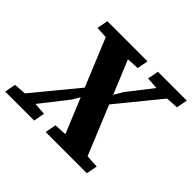

<svg xmlns="http://www.w3.org/2000/svg" viewBox="-172 -846 1034 1034"><g transform="rotate(45 345.0 -328.5)"><path d="M-18 0 -6 -63 93 -70H120L214 -63L203 0ZM8 0 302 -357 359 -291H306L266 -223L91 0ZM91 -594 103 -657H409L397 -594L270 -587H213ZM290 0 302 -63 434 -70H490L616 -63L604 0ZM405 -320 352 -382H396L435 -449L597 -657H680ZM476 -594 488 -657H708L696 -594L594 -588H567ZM401 0 130 -657H299L570 0Z"/></g></svg>

Font: Source Serif 4
Style: Bold Italic
Weight: 700
Italic angle: -12°
Designer: Frank Grießhammer
Foundry: Adobe Systems Incorporated
Version: Version 4.004;hotconv 1.0.116;makeotfexe 2.5.65601